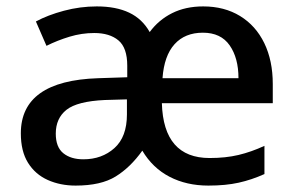

<svg xmlns="http://www.w3.org/2000/svg" viewBox="-20 -569 920 599"><path d="M614 -549Q680 -549 729 -519Q778 -489 804.5 -434.5Q831 -380 831 -307V-247H485Q490 -76 634 -76Q684 -76 724 -85.5Q764 -95 805 -114V-26Q765 -8 724.5 1Q684 10 630 10Q562 10 509 -17.5Q456 -45 424 -99Q387 -47 341 -18.5Q295 10 216 10Q168 10 129 -7.5Q90 -25 67.5 -61Q45 -97 45 -153Q45 -317 286 -325L377 -328V-364Q377 -420 349.5 -443Q322 -466 274 -466Q235 -466 197 -454.5Q159 -443 125 -426L92 -502Q129 -522 179.5 -535.5Q230 -549 282 -549Q342 -549 383 -529.5Q424 -510 447 -469Q475 -507 517 -528Q559 -549 614 -549ZM613 -467Q557 -467 524.5 -431Q492 -395 487 -325H724Q724 -388 696.5 -427.5Q669 -467 613 -467ZM307 -257Q221 -253 187.5 -226.5Q154 -200 154 -152Q154 -110 177.5 -91Q201 -72 240 -72Q298 -72 337 -107Q376 -142 376 -212V-259Z"/></svg>

Font: Noto Sans Medium
Style: Regular
Weight: 500
Designer: Monotype Design Team
Foundry: Monotype Imaging Inc.
Version: Version 2.007